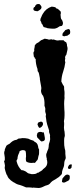

<svg xmlns="http://www.w3.org/2000/svg" viewBox="-130 -641 396 958"><path d="M-3 112Q-8 108 -15 108Q-20 108 -24 109.5Q-28 111 -32 113Q-33 120 -37 127Q-39 131 -40 134.5Q-41 138 -42 143Q-42 150 -43 152.5Q-44 155 -46 157Q-48 159 -47 165Q-43 180 -37 190Q-31 200 -23 208Q-15 208 -10.5 210.5Q-6 213 -1 215Q4 219 8 222Q12 225 20 226Q25 228 28 228Q31 228 33 228Q37 228 44 227Q51 226 54 223Q57 220 63 220Q65 218 67 216.5Q69 215 72 214Q75 212 77.5 210.5Q80 209 82 207Q85 201 88 201L90 199Q106 188 106 169Q106 163 105 160Q102 153 104 151Q102 147 102 144Q102 141 101 139Q100 133 101 127Q105 119 105 116Q110 105 111.5 100Q113 95 113 90Q113 82 114.5 76Q116 70 118 65Q120 59 120 56V50Q120 45 119.5 42Q119 39 120 37Q120 30 116 22Q114 17 115 10Q110 -4 105.5 -19.5Q101 -35 100 -49Q99 -52 99 -55.5Q99 -59 98 -63Q101 -66 99 -72Q97 -77 96 -82.5Q95 -88 96 -93Q97 -102 93 -110Q91 -113 92 -117Q93 -145 85 -163Q77 -171 75 -184Q74 -189 76 -197Q77 -201 75 -211L71 -233Q68 -249 69 -251Q66 -266 64.5 -273.5Q63 -281 58 -286Q57 -297 57 -297Q48 -321 48 -347Q43 -349 43 -352Q43 -357 39 -358Q38 -366 37 -373.5Q36 -381 41 -386Q40 -391 40.5 -395Q41 -399 42 -402Q44 -410 43 -413Q50 -425 59 -428Q61 -430 63 -430.5Q65 -431 65 -432Q74 -441 80 -442L93 -448Q102 -447 109 -445L114 -443Q124 -445 126 -445Q129 -445 131 -443Q133 -444 137 -444Q140 -444 141 -443Q144 -442 148.5 -440.5Q153 -439 158 -439H160Q162 -440 165 -440Q168 -440 171 -440H184Q186 -442 190 -437Q194 -432 197 -432L201 -429Q203 -423 204 -419Q205 -415 204 -413Q209 -401 206 -390Q203 -379 201 -368Q196 -363 195 -357Q194 -351 196 -347Q194 -345 194 -340Q194 -337 194.5 -335Q195 -333 196 -331Q193 -306 185 -283Q177 -260 176 -234L184 -218Q190 -212 190 -205Q190 -197 190 -197Q193 -180 192 -172Q191 -162 192 -152Q190 -137 190 -123Q190 -109 191 -95Q192 -88 192 -80.5Q192 -73 192 -66Q192 -51 189 -36Q190 -32 190 -28Q190 -24 190 -19Q190 -7 189 -2Q190 0 190 2.5Q190 5 190 7Q190 10 192 16L193 28Q194 35 193 39Q190 47 190 57V67Q190 76 190.5 84Q191 92 193 100Q195 105 195.5 109.5Q196 114 196 118Q196 122 196 126.5Q196 131 197 136Q198 141 198 146Q198 151 195 156Q192 161 191 168.5Q190 176 190 181Q190 186 187.5 192.5Q185 199 183 204L180 214Q179 218 179 225Q178 227 177 229Q176 231 174 233Q172 235 170 236Q168 237 167 239Q166 242 161 244Q149 253 132 262Q129 264 125 268Q123 271 118 276Q113 281 105 283Q100 284 96.5 285.5Q93 287 89 289Q74 297 62 297Q59 297 55.5 296.5Q52 296 48 296Q44 295 36 295Q35 296 32 296Q30 296 28 295Q18 295 14 294H0Q-20 285 -31 282Q-46 279 -57 271Q-64 268 -67.5 265Q-71 262 -76 259Q-81 254 -83.5 251.5Q-86 249 -87 248Q-93 240 -93 236Q-96 233 -98.5 226.5Q-101 220 -103 213Q-105 205 -106 200.5Q-107 196 -106 191Q-105 187 -105.5 183.5Q-106 180 -107 175Q-108 173 -108 170.5Q-108 168 -109 166Q-111 163 -106 158Q-105 146 -108 131Q-111 119 -106 109Q-107 107 -105 102Q-102 95 -100.5 91.5Q-99 88 -98 86L-90 80Q-88 79 -86 78.5Q-84 78 -82 76Q-74 68 -66.5 63Q-59 58 -46 56Q-40 50 -33 50Q-27 50 -19 48Q-11 48 -4 48.5Q3 49 11 51Q22 57 37 61Q40 65 44 67Q49 69 53.5 74Q58 79 60 89Q60 98 65 105V123Q65 131 62 137Q60 145 59 151.5Q58 158 53 161Q46 172 42 172Q41 172 40 171Q35 172 27 172Q13 172 2 166Q-1 162 -1 154Q-1 151 -1 147.5Q-1 144 0 140Q0 132 -0.5 124.5Q-1 117 -3 112ZM57 -20 60 -29Q63 -30 67 -32Q71 -34 75 -34Q79 -34 82 -31Q87 -23 82.5 -15Q78 -7 73 -5Q69 -3 69 -3Q64 -3 61.5 -9Q59 -15 57 -20ZM44 -607Q48 -621 61 -621Q66 -621 68 -620Q73 -615 76 -609.5Q79 -604 74 -596Q71 -593 67 -590.5Q63 -588 58 -585Q50 -585 42.5 -587.5Q35 -590 37 -600Q38 -605 44 -607ZM88 -506Q84 -512 83 -516Q81 -521 77 -524Q77 -531 71 -539Q71 -548 76 -556Q78 -561 79.5 -564.5Q81 -568 83 -571Q99 -599 128 -608Q138 -607 145 -605Q150 -603 150 -599Q155 -600 163 -593Q171 -586 173 -583Q175 -575 172 -568Q173 -565 173 -558Q173 -555 173.5 -552.5Q174 -550 175 -547Q181 -541 183.5 -530.5Q186 -520 179 -512L168 -510Q163 -506 156 -502.5Q149 -499 142 -498H130Q126 -499 117 -499Q113 -500 109.5 -500Q106 -500 103 -502Q98 -504 88 -506ZM220 -477 218 -471Q216 -470 213.5 -468.5Q211 -467 209 -465Q206 -462 200 -462H197Q195 -460 191 -460Q185 -460 181 -464Q181 -474 186 -479Q189 -482 191.5 -485Q194 -488 196 -491Q205 -494 207.5 -495Q210 -496 211 -496Q217 -496 219 -490Q221 -484 220 -477ZM82 20 86 18Q89 21 90 26Q90 29 92 37Q94 45 94 52.5Q94 60 86 63L77 65Q68 59 67 56L56 45Q53 35 54 32Q57 27 56 24Q61 17 72 17Q78 17 82 20ZM218 236V247Q218 256 210 261Q206 263 202.5 264.5Q199 266 196 268Q191 270 190 270Q189 270 188 270Q182 270 179 266L180 258Q180 255 182 249Q187 243 193 236.5Q199 230 207 230Q212 230 218 236ZM228 193Q225 197 223 199.5Q221 202 216 202H213Q207 197 210 191Q213 185 215 182L220 180Q221 179 224 179Q230 179 228 185Q226 189 228 193Z"/></svg>

Font: Black And White Picture
Style: Regular
Weight: 400
Designer: AsiaSoft Inc.
Foundry: AsiaSoft Inc.
Version: Version 1.64